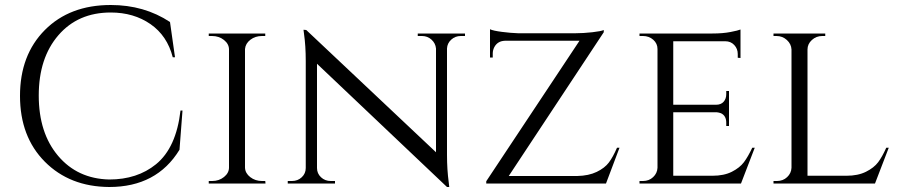

<svg xmlns="http://www.w3.org/2000/svg" viewBox="-20 -734 3595 768"><path d="M423 -714Q557 -714 660 -646L680 -505H671Q649 -591 582 -637.5Q515 -684 423 -684Q292 -684 213.5 -593Q135 -502 135 -352Q135 -202 212.5 -110.5Q290 -19 417 -16Q529 -16 604 -77Q685 -143 702 -292H710L698 -135Q607 14 417 14Q259 13 159.5 -87Q60 -187 60 -350.5Q60 -514 159.5 -614Q259 -714 423 -714Z M829 -10Q856 -10 876 -26Q896 -42 896 -64V-536Q896 -558 876 -574Q856 -590 828 -590H815V-600H1041V-590H1028Q1001 -590 981.5 -575Q962 -560 960 -538V-63Q961 -41 981 -25.5Q1001 -10 1028 -10H1041L1042 0H815V-10Z M1823 -590Q1801 -590 1785 -575.5Q1769 -561 1768 -540V-114Q1768 -56 1775 -4L1777 14H1768L1248 -479V-62Q1248 -40 1264 -25Q1280 -10 1303 -10H1320V0H1131V-10H1148Q1171 -10 1187 -25Q1203 -40 1203 -62V-490Q1203 -551 1196 -599L1194 -615L1205 -614L1724 -125V-540Q1722 -561 1706 -575.5Q1690 -590 1668 -590H1651V-600H1840V-590Z M1951 -520V-504H1940V-617Q1953 -611 1987.5 -606.5Q2022 -602 2052 -601H2282Q2313 -601 2349 -605Q2385 -609 2395 -614V-605L2015 -30H2289Q2335 -31 2367 -46.5Q2399 -62 2415.5 -84Q2432 -106 2448 -143H2458L2404 0H1925V-9L2298 -571H2000Q1970 -570 1957 -545Q1951 -533 1951 -520Z M2552 -10Q2576 -10 2592.5 -25.5Q2609 -41 2610 -63V-538Q2610 -560 2593 -575Q2576 -590 2552 -590H2538V-600H2830Q2871 -600 2902 -606Q2933 -612 2942 -616V-502L2931 -503V-518Q2931 -539 2917 -554Q2903 -569 2881 -569H2673V-315H2844Q2864 -315 2874.5 -327Q2885 -339 2885 -357V-370H2896V-230H2885V-243Q2885 -271 2864 -281Q2856 -284 2847 -285H2673V-31H2830Q2876 -31 2907.5 -47Q2939 -63 2955.5 -85Q2972 -107 2989 -143H2999L2944 0H2538V-10Z M3088 -10Q3112 -10 3128.5 -25.5Q3145 -41 3146 -63V-536Q3145 -558 3127.5 -574Q3110 -590 3086 -590H3074V-600H3281V-590H3269Q3245 -590 3227.5 -574Q3210 -558 3210 -536V-31H3366Q3412 -31 3444 -47Q3476 -63 3492.5 -85Q3509 -107 3525 -143H3535L3480 0H3074V-10Z"/></svg>

Font: Cinzel
Style: Regular
Weight: 400
Designer: Natanael Gama
Version: Version 1.001;PS 001.001;hotconv 1.0.56;makeotf.lib2.0.21325